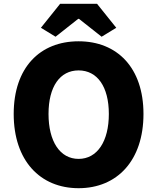

<svg xmlns="http://www.w3.org/2000/svg" viewBox="-20 -975 826 1009"><path d="M272 -782 391 -876H395L514 -782L591 -829L490 -955H296L195 -829ZM393 14C596 14 734 -132 734 -376C734 -619 596 -758 393 -758C190 -758 52 -620 52 -376C52 -132 190 14 393 14ZM393 -140C295 -140 235 -232 235 -376C235 -520 295 -605 393 -605C491 -605 552 -520 552 -376C552 -232 491 -140 393 -140Z"/></svg>

Font: Noto Sans JP Black
Style: Regular
Weight: 900
Designer: Ryoko NISHIZUKA  (kana, bopomofo & ideographs); Paul D. Hunt (Latin, Greek & Cyrillic); Sandoll Communications , Soo-you
Foundry: Adobe
Version: Version 2.002;hotconv 1.0.116;makeotfexe 2.5.65601